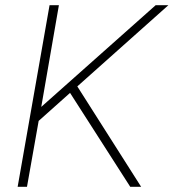

<svg xmlns="http://www.w3.org/2000/svg" viewBox="-20 -720 669 740"><path d="M278 -387 524 0H482L250 -362L129 -254L84 0H48L171 -700H207L139 -308L580 -700H629Z"/></svg>

Font: Bai Jamjuree ExtraLight
Style: Italic
Weight: 275
Italic angle: -10°
Version: Version 1.000; ttfautohint (v1.6)